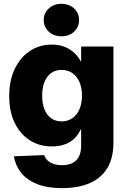

<svg xmlns="http://www.w3.org/2000/svg" viewBox="-20 -764 657 996"><path d="M302.7 211.9Q225.1 211.9 172.1 190.7Q119.1 169.4 89.6 132.3Q60.1 95.2 51.8 46.9L209.5 40.5Q213.9 56.2 226.3 67.9Q238.8 79.6 257.8 86.2Q276.9 92.8 302.2 92.8Q350.6 92.8 375.7 67.4Q400.9 42 400.9 -8.8V-91.8H397.9Q385.3 -63 363.8 -43.5Q342.3 -23.9 313.7 -14.2Q285.2 -4.4 249.5 -4.4Q184.1 -4.4 134 -36.6Q84 -68.8 55.9 -127.4Q27.8 -186 27.8 -265.1Q27.8 -346.2 56.4 -406.2Q85 -466.3 135 -499.5Q185.1 -532.7 248.5 -532.7Q284.2 -532.7 312.7 -522Q341.3 -511.2 363 -491.7Q384.8 -472.2 399.4 -445.3H400.9V-522.5H568.4V-24.4Q568.4 57.1 535.6 109.6Q502.9 162.1 443.4 187Q383.8 211.9 302.7 211.9ZM299.3 -134.3Q331.5 -134.3 355.2 -150.6Q378.9 -167 392.1 -197Q405.3 -227.1 405.3 -267.6Q405.3 -308.6 392.1 -338.6Q378.9 -368.7 355.2 -385Q331.5 -401.4 299.3 -401.4Q268.1 -401.4 245.6 -385.3Q223.1 -369.1 210.9 -339.1Q198.7 -309.1 198.7 -267.6Q198.7 -226.1 210.9 -196.3Q223.1 -166.5 245.6 -150.4Q268.1 -134.3 299.3 -134.3ZM298.8 -575.7Q259.3 -575.7 233.2 -599.6Q207 -623.5 207 -660.2Q207 -696.3 233.2 -720.2Q259.3 -744.1 298.3 -744.1Q338.4 -744.1 364.3 -720.2Q390.1 -696.3 390.1 -659.7Q390.1 -623.5 364.3 -599.6Q338.4 -575.7 298.8 -575.7Z"/></svg>

Font: Inter 28pt ExtraBold
Style: Regular
Weight: 800
Designer: Rasmus Andersson
Foundry: rsms
Version: Version 4.001;git-66647c0bb